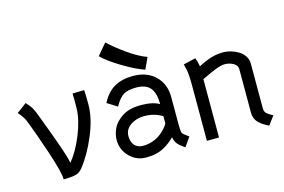

<svg xmlns="http://www.w3.org/2000/svg" viewBox="-96 -958 1744 1179"><g transform="rotate(-15 776.5 -368.0)"><path d="M74.7 -511.7Q98.6 -486.3 110.1 -465.8Q121.6 -445.3 132.3 -414.6Q133.8 -410.6 167 -322.3Q200.2 -233.9 221.2 -171.4Q242.2 -108.9 244.6 -86.4Q291.5 -140.6 329.1 -232.9Q366.7 -325.2 368.7 -398.9Q369.1 -412.6 369.1 -446.3Q369.1 -484.9 368.2 -493.7L442.4 -495.6Q444.8 -482.4 444.8 -400.9Q444.3 -315.4 400.4 -210.4Q356.4 -105.5 299.8 -34.7Q280.8 -11.2 253.7 -4.9Q226.6 1.5 179.2 1.5Q179.2 -43 132.8 -182.1Q86.4 -321.3 50.8 -409.7Q47.9 -417.5 34.4 -436.8Q21 -456.1 11.7 -464.8Z M871.1 -591.8 837.9 -519.5Q783.7 -537.1 703.1 -585.2Q622.6 -633.3 583 -673.3L643.1 -744.6Q690.9 -699.7 756.8 -653.8Q822.8 -607.9 871.1 -591.8ZM631.8 -151.9Q631.8 -113.8 651.1 -92.5Q670.4 -71.3 704.6 -71.3Q733.4 -71.3 760 -79.8Q786.6 -88.4 803.7 -99.4Q820.8 -110.4 836.7 -126Q852.5 -141.6 858.9 -150.1Q865.2 -158.7 871.1 -168.5V-214.8Q820.3 -246.1 756.3 -246.1Q704.6 -245.6 668.2 -219.7Q631.8 -193.8 631.8 -151.9ZM947.8 -155.3Q947.8 -92.8 954.1 -84.5Q957 -80.6 963.1 -75.7Q969.2 -70.8 978.8 -63.7Q988.3 -56.6 992.7 -53.2L952.1 4.9Q948.7 2 937.3 -5.9Q925.8 -13.7 920.9 -18.3Q916 -22.9 908.2 -31.5Q900.4 -40 895.8 -51Q891.1 -62 888.7 -76.2Q871.1 -59.1 856.7 -47.9Q842.3 -36.6 819.3 -23.4Q796.4 -10.3 767.6 -3.7Q738.8 2.9 704.6 2.9Q642.6 2.9 599.1 -41.3Q555.7 -85.4 555.7 -147Q555.7 -175.8 566.9 -205.8Q578.1 -235.8 599.1 -257.3Q631.8 -290.5 668.5 -303.5Q705.1 -316.4 752.4 -316.4Q830.6 -316.4 871.1 -291.5Q871.1 -361.8 843.5 -395Q815.9 -428.2 754.4 -428.2Q702.1 -428.2 674.1 -411.6Q646 -395 617.2 -343.8L553.7 -383.8Q587.4 -447.8 636 -474.9Q684.6 -502 753.4 -502Q841.3 -502 894.5 -450.7Q947.8 -399.4 947.8 -316.4Z M1167 -452.6Q1214.4 -477.5 1251 -488.3Q1287.6 -499 1327.1 -499Q1350.1 -499 1375 -491.7Q1399.9 -484.4 1422.1 -471.2Q1444.3 -458 1458.7 -436.3Q1473.1 -414.6 1473.1 -388.7V-103Q1473.1 -92.3 1476.3 -84Q1479.5 -75.7 1487.8 -68.8Q1496.1 -62 1501.2 -58.6Q1506.3 -55.2 1519.5 -48.3Q1521 -47.4 1521.5 -47.1Q1522 -46.9 1522.9 -46.4Q1523.9 -45.9 1524.9 -45.4L1483.9 9.3Q1463.9 -0.5 1451.4 -8.3Q1439 -16.1 1424.6 -29.1Q1410.2 -42 1403.1 -59.6Q1396 -77.1 1396 -99.6V-373.5Q1396 -398.4 1370.4 -412.1Q1344.7 -425.8 1316.4 -425.8Q1294.4 -425.8 1260.7 -412.8Q1227.1 -399.9 1167 -371.1V0L1089.8 0.5V-344.2Q1089.8 -386.7 1088.1 -411.9Q1086.4 -437 1084 -449.2Q1081.5 -461.4 1074.2 -489.7L1152.3 -507.8Q1161.6 -485.4 1167 -452.6Z"/></g></svg>

Font: FantasqueSansM Nerd Font
Style: Regular
Weight: 400
Monospace: yes
Designer: Jany Belluz
Version: Version 1.8.0 ; ttfautohint (v1.8.2);Nerd Fonts 3.4.0